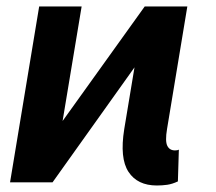

<svg xmlns="http://www.w3.org/2000/svg" viewBox="-20 -566 672 596"><path d="M143.1 0H11.2L101.6 -545.9H233.4L174.3 -190.4L429.2 -545.9H561.5L498.5 -165.5Q492.2 -127.9 499.3 -113.5Q506.3 -99.1 523.4 -99.1Q531.7 -99.1 535.2 -101.6L532.2 -2.9Q514.6 5.4 499 7.6Q483.4 9.8 466.8 9.8Q406.7 9.8 378.9 -32.5Q351.1 -74.7 365.7 -165.5L397.5 -356.9Z"/></svg>

Font: Inter Display Semi Bold
Style: Italic
Weight: 600
Italic angle: -9.39999°
Designer: Rasmus Andersson
Foundry: rsms
Version: Version 4.000;git-4fc901f